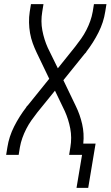

<svg xmlns="http://www.w3.org/2000/svg" viewBox="-20 -755 540 936"><path d="M353 161 380 0H317L323 -37Q331 -84 322.5 -128.5Q314 -173 296 -213L248 -313L162 -207Q147 -188 133 -168Q119 -148 108 -126.5Q97 -105 89 -82.5Q81 -60 77 -37L71 0H10L16 -37Q24 -89 49 -138.5Q74 -188 108 -232V-233Q110 -235 111.5 -237.5Q113 -240 116 -242L220 -371L159 -498Q148 -521 139.5 -544.5Q131 -568 126.5 -593.5Q122 -619 121.5 -645.5Q121 -672 125 -698L131 -735H192L186 -698Q178 -651 186.5 -606.5Q195 -562 213 -522L262 -422L347 -528Q362 -547 376 -567Q390 -587 401 -608.5Q412 -630 420 -652.5Q428 -675 432 -698L438 -735H499L493 -698Q485 -646 460 -596.5Q435 -547 401 -503V-502Q399 -500 397.5 -497.5Q396 -495 393 -493L289 -364L350 -237Q370 -196 380.5 -150Q391 -104 386 -55H446L410 161Z"/></svg>

Font: Iosevka Term Curly Lt Obl
Style: Regular
Weight: 300
Italic angle: -9°
Designer: Belleve Invis
Foundry: Belleve Invis
Version: Version 32.3.0